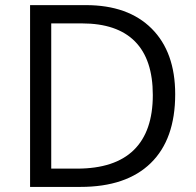

<svg xmlns="http://www.w3.org/2000/svg" viewBox="-20 -734 769 754"><path d="M668 -363.8Q668 -187 572 -93.5Q476.1 0 295.9 0H98.1V-713.9H316.9Q483.4 -713.9 575.7 -621.6Q668 -529.3 668 -363.8ZM580.1 -360.8Q580.1 -500.5 510 -571.3Q439.9 -642.1 301.8 -642.1H181.2V-71.8H282.2Q430.7 -71.8 505.4 -144.8Q580.1 -217.8 580.1 -360.8Z"/></svg>

Font: f06597129
Style: Regular
Weight: 400
Foundry: Ascender Corporation
Version: Version 1.10